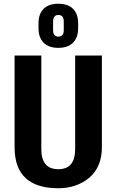

<svg xmlns="http://www.w3.org/2000/svg" viewBox="-20 -997 623 1027"><path d="M292 10Q176 10 117 -44.5Q58 -99 58 -210V-700H201V-199Q201 -146 223.5 -119Q246 -92 292 -92Q382 -92 382 -199V-700H525V-210Q525 -157 508 -116Q491 -75 459 -47.5Q427 -20 384.5 -5Q342 10 292 10ZM292 -741Q241 -741 213.5 -768.5Q186 -796 186 -846V-872Q186 -923 213.5 -950Q241 -977 292 -977Q343 -977 370.5 -950Q398 -923 398 -872V-846Q398 -796 370.5 -768.5Q343 -741 292 -741ZM292 -801Q306 -801 313.5 -809.5Q321 -818 321 -835V-883Q321 -900 313.5 -908.5Q306 -917 292 -917Q279 -917 271.5 -908.5Q264 -900 264 -883V-835Q264 -818 271.5 -809.5Q279 -801 292 -801Z"/></svg>

Font: Pathway Extreme Condensed
Style: Bold
Weight: 700
Width: 3
Version: Version 1.001;gftools[0.9.26]